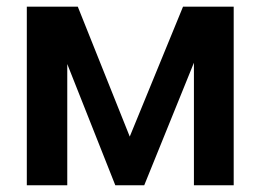

<svg xmlns="http://www.w3.org/2000/svg" viewBox="-20 -550 772 570"><path d="M523.4 -530.3H673.8V0H555.7V-363.8L408.2 0H322.3L179.7 -359.9V0H59.6V-530.3H210.9L365.2 -144.5Z"/></svg>

Font: Pretendard JP SemiBold
Style: Regular
Weight: 600
Designer: Base glyphs from Inter by Rasmus Andersson; Hangeul glyphs from Noto Sans CJK(Source Han Sans) by Jang Soo-young and Kan
Foundry: Kil Hyung-jin
Version: Version 1.309